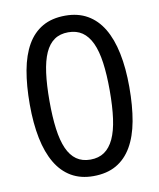

<svg xmlns="http://www.w3.org/2000/svg" viewBox="-83 -790 717 866"><g transform="rotate(-10 275.5 -357.5)"><path d="M503.9 -357.9Q503.9 -271.5 491.5 -203.1Q479 -134.8 451.4 -87.4Q423.8 -40 380.4 -15.1Q336.9 9.8 274.9 9.8Q217.3 9.8 174.6 -15.1Q131.8 -40 103.8 -87.4Q75.7 -134.8 61.8 -203.1Q47.9 -271.5 47.9 -357.9Q47.9 -444.3 60.3 -512.7Q72.8 -581.1 99.9 -628.2Q127 -675.3 170.2 -700.2Q213.4 -725.1 274.9 -725.1Q333 -725.1 376 -700.4Q418.9 -675.8 447.3 -628.7Q475.6 -581.5 489.7 -513.2Q503.9 -444.8 503.9 -357.9ZM138.2 -357.9Q138.2 -284.7 145.5 -230Q152.8 -175.3 168.9 -138.9Q185.1 -102.5 211.2 -84.2Q237.3 -65.9 274.9 -65.9Q312.5 -65.9 338.9 -84Q365.2 -102.1 382.1 -138.2Q398.9 -174.3 406.5 -229.2Q414.1 -284.2 414.1 -357.9Q414.1 -431.2 406.5 -485.8Q398.9 -540.5 382.1 -576.7Q365.2 -612.8 338.9 -630.9Q312.5 -648.9 274.9 -648.9Q237.3 -648.9 211.2 -630.9Q185.1 -612.8 168.9 -576.7Q152.8 -540.5 145.5 -485.8Q138.2 -431.2 138.2 -357.9Z"/></g></svg>

Font: WenQuanYi Micro Hei
Style: Regular
Weight: 400
Foundry: Ascender Corporation
Version: Version 0.2.0-beta